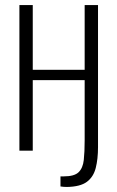

<svg xmlns="http://www.w3.org/2000/svg" viewBox="-20 -598 466 762"><path d="M246 144Q238 144 233 143.5Q228 143 220 142V102H233Q275 102 292 85.5Q309 69 312.5 37Q316 5 316 -41V-280H110V0H57V-578H110V-321H316V-578H369V-14Q369 33 360 68.5Q351 104 325 123.5Q299 143 246 144Z"/></svg>

Font: Oswald ExtraLight
Style: Regular
Weight: 250
Designer: Vernon Adams
Foundry: Vernon Adams
Version: Version 4.103;gftools[0.9.33.dev8+g029e19f]